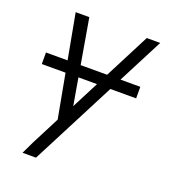

<svg xmlns="http://www.w3.org/2000/svg" viewBox="-134 -632 844 939"><g transform="rotate(20 288.0 -162.5)"><path d="M90 205H160L539 -530H469L245 -94L170 -530H99L196 -6L155 74Q138 106 121.5 139Q105 172 90 205ZM30 -235H521V-295H30Z"/></g></svg>

Font: Iosevka Sparkle Light Oblique
Style: Regular
Weight: 300
Italic angle: -9°
Designer: Belleve Invis
Foundry: Belleve Invis
Version: Version 4.5.0; ttfautohint (v1.8.3)